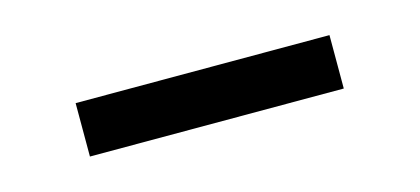

<svg xmlns="http://www.w3.org/2000/svg" viewBox="-25 -313 490 224"><g transform="rotate(-15 219.5 -201.0)"><path d="M66.4 -168.9V-233.4H373V-168.9Z"/></g></svg>

Font: Theano Didot
Style: Regular
Weight: 400
Designer: Alexey Kryukov
Version: Version 2.0